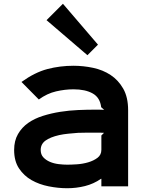

<svg xmlns="http://www.w3.org/2000/svg" viewBox="-20 -988 785 1019"><path d="M500 -751 444 -695 227 -881 314 -968ZM660 -403V1H518V-39H516Q477 -12 431 -0.5Q385 11 337 11Q289 11 238.5 1Q188 -9 147.5 -32Q107 -55 81 -94Q55 -133 55 -192Q55 -241 75.5 -276.5Q96 -312 129.5 -335.5Q163 -359 207.5 -373Q252 -387 299.5 -394.5Q347 -402 394.5 -404Q442 -406 483 -406Q491 -406 507.5 -406Q524 -406 533 -405L517 -419Q511 -470 472 -492Q433 -514 370 -514Q325 -514 277.5 -503Q230 -492 186 -460L94 -553Q165 -604 231.5 -621.5Q298 -639 370 -639Q422 -639 474 -628Q526 -617 567 -590Q608 -563 634 -517.5Q660 -472 660 -403ZM532 -283Q524 -284 509.5 -284Q495 -284 489 -284Q468 -284 444 -284Q420 -284 394 -283Q369 -281 343 -278.5Q317 -276 294 -271Q246 -260 221 -241.5Q196 -223 196 -192Q196 -168 210 -153Q224 -138 245 -129Q266 -120 291 -117Q316 -114 337 -114Q358 -114 388.5 -116Q419 -118 448 -126.5Q477 -135 497.5 -150.5Q518 -166 518 -193V-269Z"/></svg>

Font: TypoPRO Sinkin Sans
Style: 600 SemiBold
Weight: 600
Designer: Keith Bates
Foundry: K-Type
Version: Sinkin Sans (version 1.0)  by Keith Bates   •   © 2014   www